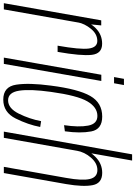

<svg xmlns="http://www.w3.org/2000/svg" viewBox="132 -978 828 1175"><g transform="rotate(90 546.5 -391.0)"><path d="M239 -329H277Q302.5 -474 295.2 -537.8Q288 -601.5 227 -601.5Q171.5 -601.5 132.2 -562.5Q93 -523.5 84 -469.5L96.5 -453Q104 -494 135.8 -533Q167.5 -572 210 -572Q249.5 -572 256.5 -520Q263.5 -468 239 -329ZM-21 0H17L106 -504.5L115 -596H84Z M312 0H350.5L455 -596.5H417ZM442 -735 431 -674.5H469L480 -735Z M569 3.5Q647 3.5 684.8 -72.5Q722.5 -148.5 736.5 -222.5L701 -228Q687.5 -157 655 -91.5Q622.5 -26 573.5 -26Q525 -26 514.5 -93.8Q504 -161.5 522 -289.5Q544 -449.5 579.8 -511Q615.5 -572.5 669 -572.5Q717.5 -572.5 728.2 -516Q739 -459.5 725.5 -368.5L763 -373.5Q776.5 -467.5 763.8 -534.8Q751 -602 673 -602Q588.5 -602 546.8 -529Q505 -456 483.5 -288.5Q465.5 -154 477.8 -75.2Q490 3.5 569 3.5Z M765 0H803L942 -785H904ZM980.5 0H1018.5L1086 -381Q1104 -486 1092.5 -544Q1081 -602 1017 -602Q960.5 -602 918.5 -559.5Q876.5 -517 867 -465L881.5 -445Q890 -494 924.2 -533.2Q958.5 -572.5 1000 -572.5Q1043.5 -572.5 1054.8 -526.8Q1066 -481 1048.5 -383Z"/></g></svg>

Font: Anybody Condensed ExtraLight
Style: Italic
Weight: 250
Width: 3
Italic angle: -10°
Version: Version 1.113;gftools[0.9.25]